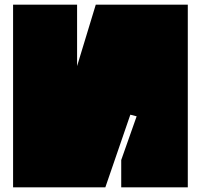

<svg xmlns="http://www.w3.org/2000/svg" viewBox="-20 -757 860 822"><path d="M784 45H499V-72L565 -259L538 -266L431 45H36V-737H310V-474L390 -737H784Z"/></svg>

Font: ChangwonDangamAsac Bold
Style: Regular
Weight: 700
Designer: Choi Chi-young, Lee Youngbeen, Kim Jungjin, Yoon Jihee, Han Dohee
Foundry: YoonDesign Inc.
Version: Version 1.010;Build 20210623